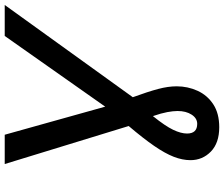

<svg xmlns="http://www.w3.org/2000/svg" viewBox="-86 -644 926 793"><g transform="rotate(-90 376.5 -247.0)"><path d="M248 196Q183 196 147.5 161.5Q112 127 112 77Q112 44 126 8Q140 -28 171 -73Q202 -118 253 -178L96 -690H217L333 -275L625 -690H753L372 -161Q395 -98 406 -56.5Q417 -15 417 20Q417 66 398.5 106.5Q380 147 342.5 171.5Q305 196 248 196ZM262 105Q285 105 300 82Q315 59 315 24Q315 6 310.5 -18.5Q306 -43 294 -78Q253 -27 237.5 5.5Q222 38 222 63Q222 105 262 105Z"/></g></svg>

Font: Radio Canada Medium
Style: Italic
Weight: 500
Italic angle: -12°
Designer: Charles Daoud, Etienne Aubert Bonn, Alexandre Saumier Demers, Jacques Le Bailly
Foundry: Radio-Canada
Version: Version 2.104; ttfautohint (v1.8.4.7-5d5b);gftools[0.9.28.de